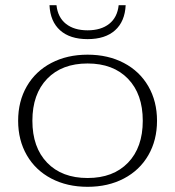

<svg xmlns="http://www.w3.org/2000/svg" viewBox="-20 -711 676 741"><path d="M50 -245Q50 -320 83.5 -378Q117 -436 178 -468Q239 -500 318 -500Q397 -500 458 -468Q519 -436 552.5 -378Q586 -320 586 -245Q586 -170 552.5 -112Q519 -54 458 -22Q397 10 318 10Q239 10 178 -22Q117 -54 83.5 -112Q50 -170 50 -245ZM531 -245Q531 -348 474 -407Q417 -466 318 -466Q219 -466 162 -407Q105 -348 105 -245Q105 -142 162 -83Q219 -24 318 -24Q417 -24 474 -83Q531 -142 531 -245ZM171 -691H198Q203 -644 234.5 -619Q266 -594 318 -594Q370 -594 401.5 -619Q433 -644 438 -691H465Q462 -628 424 -594Q386 -560 318 -560Q250 -560 212 -594Q174 -628 171 -691Z"/></svg>

Font: Fahkwang ExtraLight
Style: Regular
Weight: 275
Designer: Suppakit Chalermlarp | Katatrad Co.,Ltd.
Foundry: Cadson Demak Co.,Ltd.
Version: Version 1.000; ttfautohint (v1.6)